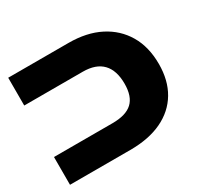

<svg xmlns="http://www.w3.org/2000/svg" viewBox="-131 -777 989 946"><g transform="rotate(-30 363.5 -304.5)"><path d="M15 0V-158H348Q425 -158 461 -191.5Q497 -225 497 -297Q497 -373 459.5 -412Q422 -451 348 -451H15V-609H358Q461 -609 535.5 -571Q610 -533 651 -463.5Q692 -394 692 -297Q692 -204 652.5 -137.5Q613 -71 538.5 -35.5Q464 0 358 0Z"/></g></svg>

Font: Noto Sans Hebrew Black
Style: Regular
Weight: 900
Designer: Monotype Design Team
Foundry: Monotype Imaging Inc.
Version: Version 2.003